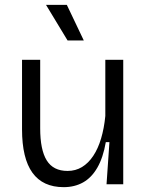

<svg xmlns="http://www.w3.org/2000/svg" viewBox="-20 -761 608 793"><path d="M243 12Q157 12 114 -47.5Q71 -107 71 -227V-514H146V-231Q146 -142 173 -98.5Q200 -55 259 -55Q292 -55 318.5 -71Q345 -87 365 -117Q385 -147 397.5 -189Q410 -231 415 -282V-514H489V-223V0H420L432 -174H417Q406 -110 382 -68.5Q358 -27 323 -7.5Q288 12 243 12ZM259 -594 170 -741H256L326 -594Z"/></svg>

Font: Bricolage Grotesque 24pt Light
Style: Regular
Weight: 300
Designer: Mathieu Triay
Foundry: Atelier Triay
Version: Version 1.001;gftools[0.9.33.dev8+g029e19f]